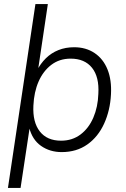

<svg xmlns="http://www.w3.org/2000/svg" viewBox="-20 -739 618 943"><path d="M19 184 154 -719H215L166 -390H160Q179 -427 205.5 -453Q232 -479 267 -493Q302 -507 344 -507Q402 -507 444.5 -478.5Q487 -450 508 -398Q529 -346 525 -275Q521 -197 491.5 -132Q462 -67 409 -29.5Q356 8 283 8Q225 8 181.5 -22.5Q138 -53 123 -114H126L81 184ZM280 -48Q335 -48 375.5 -78.5Q416 -109 438.5 -161.5Q461 -214 463 -278Q468 -361 432 -406Q396 -451 327 -451Q272 -451 232 -420.5Q192 -390 169.5 -338.5Q147 -287 144 -220Q140 -139 175.5 -93.5Q211 -48 280 -48Z"/></svg>

Font: Nunitoga
Style: Light Italic
Weight: 300
Italic angle: -9°
Designer: Vernon Adams
Foundry: Vernon Adams
Version: Version 1.0